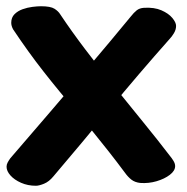

<svg xmlns="http://www.w3.org/2000/svg" viewBox="-20 -577 600 615"><path d="M95 18Q69 18 47.5 8.5Q26 -1 13.5 -15Q1 -29 1 -43Q1 -50 4.5 -56.5Q8 -63 13 -70Q75 -142 139 -216.5Q203 -291 268 -367.5Q333 -444 398 -523Q409 -537 418 -544Q427 -551 441 -552Q474 -554 497 -544Q520 -534 532 -519.5Q544 -505 544 -494Q544 -482 537 -470.5Q530 -459 524 -453Q422 -338 332 -228.5Q242 -119 151 -12Q137 5 121 11.5Q105 18 95 18ZM429 9Q412 7 401 -1.5Q390 -10 380 -24Q354 -59 328 -92Q302 -125 276 -157Q250 -189 224 -220Q198 -251 172 -282.5Q146 -314 120.5 -346.5Q95 -379 70.5 -413Q46 -447 22 -483Q16 -494 16 -504Q16 -521 26.5 -531.5Q37 -542 52.5 -547.5Q68 -553 84 -555Q100 -557 111 -557Q142 -557 154.5 -549Q167 -541 173 -531Q209 -477 253 -419Q297 -361 344.5 -302Q392 -243 438.5 -186Q485 -129 524 -78Q530 -71 535.5 -62Q541 -53 541 -45Q541 -30 524 -17Q507 -4 481.5 3.5Q456 11 429 9Z"/></svg>

Font: Playpen Sans Arabic
Style: Bold
Weight: 700
Version: Version 2.000